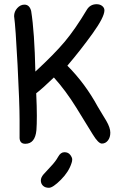

<svg xmlns="http://www.w3.org/2000/svg" viewBox="-20 -684 563 912"><path d="M73 -114Q73 -191 63.5 -374.5Q54 -558 47 -607Q47 -629 62 -645.5Q77 -662 96 -662Q120 -662 128 -632Q144 -532 148 -344Q238 -427 287.5 -486Q337 -545 392 -637Q408 -664 439 -664Q455 -664 465.5 -655.5Q476 -647 476 -635Q476 -603 419.5 -524.5Q363 -446 300 -372Q384 -288 444 -178Q452 -164 465 -143Q478 -122 485 -110Q504 -77 504 -54Q504 -31 492.5 -16.5Q481 -2 464 -2Q447 -2 420 -46.5Q393 -91 342.5 -172.5Q292 -254 236 -316Q180 -262 152 -241Q155 -177 155 -134.5Q155 -92 153 -66Q147 -1 100 -1Q71 -1 73 -36ZM320 90Q307 132 269 170Q231 208 212.5 208Q194 208 184 198Q174 188 174 173.5Q174 159 186.5 144.5Q199 130 221.5 106.5Q244 83 256 61Q268 39 286 39Q304 39 313.5 51.5Q323 64 323 73Q323 82 320 90Z"/></svg>

Font: Patrick Hand SC
Style: Regular
Weight: 400
Designer: Patrick Wagesreiter
Foundry: Patrick Wagesreiter
Version: Version 1.003;PS 001.003;hotconv 1.0.70;makeotf.lib2.5.58329